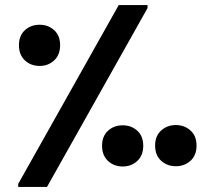

<svg xmlns="http://www.w3.org/2000/svg" viewBox="-20 -740 828 760"><path d="M52 -12 450 -720H564V-708L166 0H52ZM137 -479Q102 -479 78.5 -501Q55 -523 55 -561Q55 -599 78.5 -620.5Q102 -642 137 -642Q171 -642 194.5 -620.5Q218 -599 218 -561Q218 -523 194.5 -501Q171 -479 137 -479ZM676 -82Q642 -82 618 -103.5Q594 -125 594 -164Q594 -202 618 -223.5Q642 -245 676 -245Q710 -245 734 -223.5Q758 -202 758 -164Q758 -125 734 -103.5Q710 -82 676 -82ZM466 -81Q431 -81 407.5 -103Q384 -125 384 -163Q384 -201 407.5 -222.5Q431 -244 466 -244Q500 -244 523.5 -222.5Q547 -201 547 -163Q547 -125 523.5 -103Q500 -81 466 -81Z"/></svg>

Font: Kufam SemiBold
Style: Italic
Weight: 600
Italic angle: -11°
Designer: Artur Schmal
Foundry: Original Type
Version: Version 1.301; ttfautohint (v1.8.3)